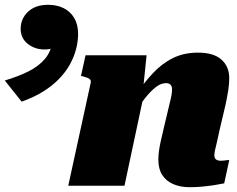

<svg xmlns="http://www.w3.org/2000/svg" viewBox="-274 -773 988 799"><path d="M10 0H244L330 -404L321 -397L336 -543H82L63 -457L72 -455Q83 -452 90.5 -449Q98 -446 101.5 -441.5Q105 -437 104 -431ZM640 -233 665 -339Q672 -372 676 -398.5Q680 -425 680 -448Q680 -496 647.5 -525Q615 -554 550 -554Q491 -554 445 -531Q399 -508 360.5 -466.5Q322 -425 284 -368L283 -298Q307 -336 330 -365Q353 -394 374.5 -410.5Q396 -427 416 -427Q430 -427 436 -420Q442 -413 442 -402Q442 -390 439.5 -376Q437 -362 432 -343L409 -246Q400 -209 394.5 -183.5Q389 -158 387 -140.5Q385 -123 385 -108Q385 -70 401 -45Q417 -20 446.5 -7Q476 6 515 6Q543 6 568.5 3.5Q594 1 617 -2.5Q640 -6 659 -10L680 -107Q676 -107 670.5 -106.5Q665 -106 659 -105Q653 -104 646 -104Q632 -104 625 -109.5Q618 -115 618 -128Q618 -136 621 -149Q624 -162 629 -183Q634 -204 640 -233ZM51 -632Q51 -601 42.5 -568.5Q34 -536 17 -505Q0 -474 -28 -445Q-56 -416 -94.5 -392Q-133 -368 -184 -350L-254 -438Q-197 -455 -154.5 -476.5Q-112 -498 -86.5 -528.5Q-61 -559 -56 -602L-42 -579Q-52 -573 -63.5 -570Q-75 -567 -88 -567Q-129 -567 -158.5 -590.5Q-188 -614 -188 -653Q-188 -695 -157.5 -724Q-127 -753 -74 -753Q-37 -753 -9 -739Q19 -725 35 -698Q51 -671 51 -632Z"/></svg>

Font: Roboto Serif Black
Style: Italic
Weight: 900
Italic angle: -10°
Version: Version 1.008